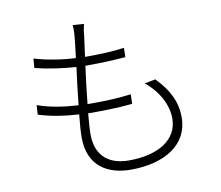

<svg xmlns="http://www.w3.org/2000/svg" viewBox="-83 -844 1123 977"><g transform="rotate(-10 478.0 -356.0)"><path d="M661.9 -388.1C735.1 -329.2 769.2 -251.8 769.2 -188.9C769.2 -77.8 665.8 -16 516 -16C399.1 -16 345.2 -82 345.2 -180C345.2 -206 348 -245 351.9 -288C429 -288 505 -288.7 581 -296.9L582 -345.9C512.1 -337 448.9 -334.9 380 -334.9H356.9C362.9 -397 371.8 -466.3 380 -529.1H392C467 -529.1 525.2 -532 588.1 -536.9L589.1 -584.9C529.1 -576 464.1 -573.9 392 -573.9H386C392 -616.8 397 -655.9 400.9 -683.9C402 -703.8 405.2 -720.2 410.2 -740.1L351.9 -744C354 -724.8 354 -707 351.9 -687.1C349.1 -659.1 345.2 -619 339.1 -576C270.2 -578.8 188.2 -592 126.1 -611.2L122.2 -562.9C185 -546.9 266.3 -534.8 334.2 -530.9C326 -468 317.1 -399.9 311.1 -337C241.1 -340.9 163.7 -351.9 100.9 -375L98 -326C160.9 -306.1 235.1 -294.7 306.1 -290.8C301.1 -242.9 297.9 -201 297.9 -172.9C297.9 -21 402 32 517 32C692.1 32 817.1 -45.1 817.1 -185C817.1 -266 784.1 -332 718 -399.1Z"/></g></svg>

Font: Karasuma Gothic
Style: Light
Weight: 300
Designer: Rasmus Andersson / Ryoko Nishizuka
Foundry: rsms
Version: Version 1.00